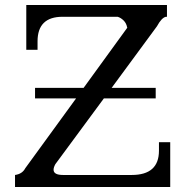

<svg xmlns="http://www.w3.org/2000/svg" viewBox="-20 -747 740 767"><path d="M395 -354H602V-396H426L607 -642Q626 -677 643 -680H647V-727H85V-548H130V-582Q130 -680 230 -680H450Q463 -676 474 -665Q485 -654 488 -637H489L314 -396H120V-354H284L81 -75Q69 -52 40 -48V0H660V-179H615V-145Q615 -48 506 -48H232Q194 -48 194 -69Q194 -78 201 -91Z"/></svg>

Font: Sawarabi Mincho
Style: Regular
Weight: 400
Version: Version 1.082; ttfautohint (v1.8.4.7-5d5b)